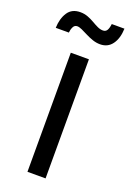

<svg xmlns="http://www.w3.org/2000/svg" viewBox="-141 -776 562 827"><g transform="rotate(20 140.0 -362.0)"><path d="M98.6 0V-545.9H181.6V0ZM204.1 -623Q186.5 -623 169.4 -628.9Q152.3 -634.8 136.7 -642.8Q121.1 -650.9 108.2 -656.7Q95.2 -662.6 86.4 -662.6Q73.7 -662.6 67.9 -650.4Q62 -638.2 61 -624.5H1Q2.4 -667.5 21 -695.8Q39.6 -724.1 78.1 -724.1Q96.7 -724.1 112.8 -718Q128.9 -711.9 143.1 -703.6Q157.2 -695.3 170.2 -689.2Q183.1 -683.1 195.3 -683.1Q207.5 -683.1 213.6 -692.4Q219.7 -701.7 222.2 -722.2H280.3Q278.8 -677.2 259 -650.1Q239.3 -623 204.1 -623Z"/></g></svg>

Font: Inter V
Style: 
Weight: 400
Designer: Rasmus Andersson
Foundry: rsms
Version: Version 4.000;git-a3f224843